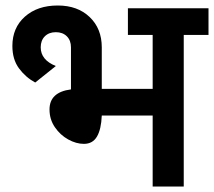

<svg xmlns="http://www.w3.org/2000/svg" viewBox="-20 -678 778 698"><path d="M350 -355H535V-551H445V-648H738V-551H648V0H535V-258H350Q348 -208 332.5 -181.5Q317 -155 285 -155Q257 -155 228 -171Q199 -187 179.5 -215.5Q160 -244 160 -280Q160 -343 238 -353V-506Q238 -531 223 -546Q208 -561 183 -561Q158 -561 143 -546Q128 -531 128 -506Q128 -460 183 -438L108 -378Q73 -397 49 -429.5Q25 -462 25 -511Q25 -577 70.5 -617.5Q116 -658 190 -658Q262 -658 306 -616Q350 -574 350 -506Z"/></svg>

Font: Madhuban Medium
Style: Regular
Weight: 500
Designer: jaikishan Patel
Foundry: MagicType
Version: Version 1.000